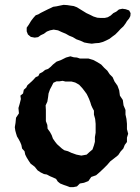

<svg xmlns="http://www.w3.org/2000/svg" viewBox="-20 -750 575 791"><path d="M270 -518 284 -514 297 -513 309 -509H344L364 -503L381 -494L397 -484L409 -471L422 -459L432 -444L444 -432L452 -414L464 -397L471 -378L474 -356L486 -338L489 -316L497 -297V-278L501 -260L503 -240V-218L508 -199L503 -183V-165L494 -153L488 -138L477 -126L467 -111L452 -99L434 -85L422 -71L407 -56L391 -41L376 -28L356 -21L344 -4L326 3L309 6L297 18L282 21H268L255 16L243 12L228 6L218 -2L211 -13L198 -19L186 -24L173 -31L161 -33L147 -40L135 -48L123 -63L106 -76L98 -88L90 -101L84 -113L81 -127L71 -138L68 -153L63 -165L56 -178L50 -188L46 -201L43 -212L41 -226L44 -244L46 -265L58 -283L56 -305L61 -322L66 -342L64 -356L75 -365L78 -380L88 -389L93 -399L111 -415L118 -422L127 -432L138 -437L143 -447L155 -453L166 -462L178 -466L188 -474L198 -484L213 -496L232 -503L252 -513ZM213 -415 200 -409 193 -395 186 -382 180 -365 178 -349 175 -331 168 -316 169 -297V-251L175 -235L176 -220L186 -206L193 -193L198 -179L207 -166L215 -156L235 -138L245 -131L260 -127L275 -120L295 -113L315 -109L337 -113L349 -124L361 -134L367 -151L371 -166V-185L374 -203V-240L372 -260L367 -278V-294L361 -305L356 -316L352 -329L347 -342L342 -353L337 -363L329 -374L319 -387L306 -401L290 -410L275 -414H250L238 -417L225 -415ZM227 -727 242 -730 257 -729 270 -727 284 -725 297 -720 336 -696 351 -689 365 -682 381 -677 396 -676H411L424 -679L436 -686L447 -696L459 -702L470 -711L484 -714L498 -712L512 -707L518 -696L517 -684L512 -674L503 -663L497 -653L488 -641L477 -631L467 -620L455 -608L444 -600L431 -590L417 -583L403 -577L388 -573L373 -572L358 -570L343 -572L327 -575L312 -582L295 -588L280 -597L265 -603L251 -611L234 -618L219 -625L201 -628L186 -625L173 -620L161 -611L148 -605L137 -597L123 -595L107 -598L95 -608L90 -621V-636L99 -649L108 -664L118 -677L127 -687L138 -691L148 -697L178 -712L189 -717L199 -722L213 -724Z"/></svg>

Font: Tagesschrift
Style: Regular
Weight: 400
Designer: Yanone
Version: Version 2.000; ttfautohint (v1.8.4.7-5d5b)